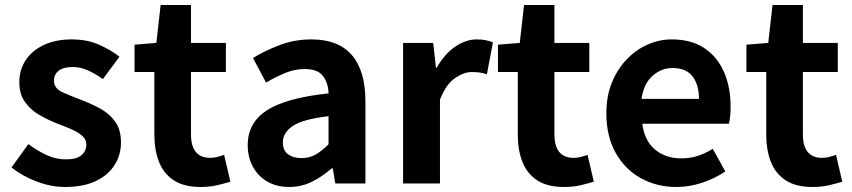

<svg xmlns="http://www.w3.org/2000/svg" viewBox="-20 -731 3394 765"><path d="M239 14Q183 14 125.5 -8Q68 -30 26 -64L93 -157Q131 -129 167 -112.5Q203 -96 243 -96Q285 -96 304.5 -112.5Q324 -129 324 -155Q324 -176 307 -190.5Q290 -205 263.5 -216.5Q237 -228 207 -239Q172 -253 137 -273Q102 -293 79.5 -324.5Q57 -356 57 -403Q57 -453 82.5 -491.5Q108 -530 155 -552Q202 -574 266 -574Q327 -574 374.5 -553Q422 -532 456 -505L390 -416Q360 -437 330.5 -450.5Q301 -464 270 -464Q232 -464 213.5 -449Q195 -434 195 -410Q195 -379 228 -364Q261 -349 306 -332Q343 -318 379 -298.5Q415 -279 438.5 -247Q462 -215 462 -163Q462 -114 436.5 -73.5Q411 -33 361.5 -9.5Q312 14 239 14Z M779 14Q713 14 672.5 -12.5Q632 -39 613.5 -86Q595 -133 595 -195V-444H516V-553L603 -560L620 -711H741V-560H880V-444H741V-196Q741 -102 818 -102Q832 -102 847 -106Q862 -110 873 -114L898 -7Q875 0 845.5 7Q816 14 779 14Z M1132 14Q1082 14 1045 -7.5Q1008 -29 987.5 -67Q967 -105 967 -153Q967 -242 1043.5 -291.5Q1120 -341 1289 -359Q1288 -400 1267 -428Q1246 -456 1194 -456Q1155 -456 1117 -440.5Q1079 -425 1040 -402L988 -500Q1037 -530 1096 -552Q1155 -574 1221 -574Q1328 -574 1382 -511.5Q1436 -449 1436 -327V0H1316L1306 -60H1301Q1265 -28 1223 -7Q1181 14 1132 14ZM1181 -101Q1213 -101 1238 -115.5Q1263 -130 1289 -156V-268Q1186 -256 1146.5 -229Q1107 -202 1107 -164Q1107 -131 1128 -116Q1149 -101 1181 -101Z M1586 0V-560H1706L1717 -461H1720Q1751 -516 1793.5 -545Q1836 -574 1879 -574Q1902 -574 1917 -570.5Q1932 -567 1944 -562L1920 -435Q1905 -440 1891.5 -442Q1878 -444 1860 -444Q1828 -444 1792.5 -419.5Q1757 -395 1733 -334V0Z M2227 14Q2161 14 2120.5 -12.5Q2080 -39 2061.5 -86Q2043 -133 2043 -195V-444H1964V-553L2051 -560L2068 -711H2189V-560H2328V-444H2189V-196Q2189 -102 2266 -102Q2280 -102 2295 -106Q2310 -110 2321 -114L2346 -7Q2323 0 2293.5 7Q2264 14 2227 14Z M2675 14Q2597 14 2533.5 -21Q2470 -56 2433 -122Q2396 -188 2396 -280Q2396 -348 2418 -402Q2440 -456 2477 -494.5Q2514 -533 2560.5 -553.5Q2607 -574 2657 -574Q2734 -574 2786 -539.5Q2838 -505 2864.5 -444.5Q2891 -384 2891 -306Q2891 -263 2884 -238H2539Q2548 -170 2590 -135Q2632 -100 2695 -100Q2729 -100 2759 -109.5Q2789 -119 2820 -138L2870 -48Q2829 -20 2778 -3Q2727 14 2675 14ZM2536 -337H2765Q2765 -393 2739.5 -426.5Q2714 -460 2659 -460Q2615 -460 2580 -429Q2545 -398 2536 -337Z M3217 14Q3151 14 3110.5 -12.5Q3070 -39 3051.5 -86Q3033 -133 3033 -195V-444H2954V-553L3041 -560L3058 -711H3179V-560H3318V-444H3179V-196Q3179 -102 3256 -102Q3270 -102 3285 -106Q3300 -110 3311 -114L3336 -7Q3313 0 3283.5 7Q3254 14 3217 14Z"/></svg>

Font: Source Han Sans
Style: Bold
Weight: 700
Designer: Ryoko NISHIZUKA Ë•øÂ°öÊ∂ºÂ≠ê (kana, bopomofo & ideographs); Paul D. Hunt (Latin, Greek & Cyrillic); Sandoll Communicatio
Foundry: Adobe
Version: Version 2.004;hotconv 1.0.118;makeotfexe 2.5.65603